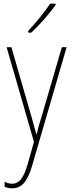

<svg xmlns="http://www.w3.org/2000/svg" viewBox="-20 -784 390 1046"><path d="M283 -757V-764H253C221 -715 179 -665 134 -616V-606H150C193 -645 249 -709 283 -757ZM16 -527 165 -11 129 116C106 195 79 217 46 217C32 217 18 213 5 206V234C19 239 31 242 46 242C95 242 128 210 154 122L343 -527H317L207 -150C196 -116 188 -89 180 -52H178C173 -71 169 -86 151 -150L42 -527Z"/></svg>

Font: Noto Sans Thai Cond Thin
Style: Regular
Weight: 100
Width: 3
Designer: Monotype Design Team
Foundry: Monotype Imaging Inc.
Version: Version 2.002